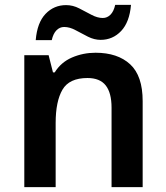

<svg xmlns="http://www.w3.org/2000/svg" viewBox="-20 -770 684 790"><path d="M373 -553Q464 -553 515.5 -505.5Q567 -458 567 -354V0H439V-327Q439 -388 415 -418.5Q391 -449 340 -449Q265 -449 237 -401Q209 -353 209 -264V0H80V-543H180L198 -472H205Q231 -514 276.5 -533.5Q322 -553 373 -553ZM127 -605Q133 -677 167.5 -713Q202 -749 252 -749Q280 -749 306 -735.5Q332 -722 356.5 -709Q381 -696 403 -696Q421 -696 434.5 -709.5Q448 -723 454 -750H519Q513 -679 478.5 -642.5Q444 -606 394 -606Q368 -606 342 -619Q316 -632 291.5 -645.5Q267 -659 244 -659Q226 -659 212.5 -645.5Q199 -632 193 -605Z"/></svg>

Font: Noto Sans Kawi SemiBold
Style: Regular
Weight: 600
Designer: Fadhl Haqq
Version: Version 1.000